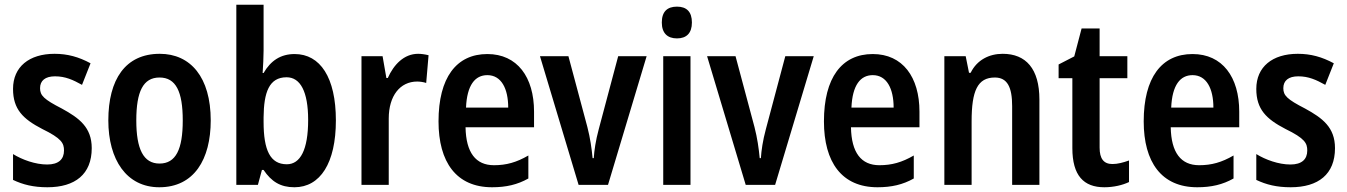

<svg xmlns="http://www.w3.org/2000/svg" viewBox="-20 -780 5682 810"><path d="M367 -155C367 -243 314 -282 241 -322C165 -361 149 -377 149 -408C149 -440 171 -458 212 -458C256 -458 288 -443 326 -422L362 -513C312 -540 265 -553 210 -553C103 -553 35 -498 35 -405C35 -319 77 -278 158 -236C240 -196 250 -176 250 -145C250 -108 227 -86 179 -86C129 -86 74 -106 35 -130V-21C77 -1 121 10 180 10C297 10 367 -45 367 -155Z M869 -272C869 -454 784 -553 654 -553C509 -553 437 -445 437 -272C437 -106 514 10 652 10C799 10 869 -108 869 -272ZM555 -272C555 -394 584 -453 653 -453C722 -453 751 -394 751 -272C751 -150 722 -90 653 -90C585 -90 555 -151 555 -272Z M1092 -566V-760H977V0H1068L1085 -63H1092C1125 -14 1163 10 1222 10C1331 10 1397 -92 1397 -272C1397 -453 1331 -552 1223 -552C1164 -552 1122 -524 1092 -472H1088C1090 -502 1092 -539 1092 -566ZM1189 -454C1247 -454 1280 -394 1280 -274C1280 -148 1247 -87 1190 -87C1120 -87 1092 -146 1092 -266V-285C1093 -390 1115 -454 1189 -454Z M1744 -553C1684 -553 1641 -507 1616 -451H1610L1594 -543H1505V0H1620V-280C1620 -376 1668 -436 1740 -436C1750 -436 1767 -434 1778 -430L1788 -547C1772 -551 1756 -553 1744 -553Z M2036 -552C1905 -552 1830 -452 1830 -268C1830 -96 1905 10 2056 10C2115 10 2163 -1 2209 -27V-124C2159 -95 2116 -83 2064 -83C1987 -83 1946 -136 1944 -243H2233V-309C2233 -455 2162 -552 2036 -552ZM2036 -463C2095 -463 2124 -406 2124 -326H1946C1950 -421 1984 -463 2036 -463Z M2421 0H2545L2708 -543H2588L2506 -235C2493 -187 2487 -145 2485 -113H2480C2476 -155 2470 -197 2458 -244L2378 -543H2258Z M2836 -752C2795 -752 2772 -731 2772 -685C2772 -640 2796 -618 2836 -618C2876 -618 2899 -640 2899 -685C2899 -730 2877 -752 2836 -752ZM2893 -543H2778V0H2893Z M3126 0H3250L3413 -543H3293L3211 -235C3198 -187 3192 -145 3190 -113H3185C3181 -155 3175 -197 3163 -244L3083 -543H2963Z M3662 -552C3531 -552 3456 -452 3456 -268C3456 -96 3531 10 3682 10C3741 10 3789 -1 3835 -27V-124C3785 -95 3742 -83 3690 -83C3613 -83 3572 -136 3570 -243H3859V-309C3859 -455 3788 -552 3662 -552ZM3662 -463C3721 -463 3750 -406 3750 -326H3572C3576 -421 3610 -463 3662 -463Z M4210 -553C4154 -553 4102 -528 4075 -473H4068L4054 -543H3964V0H4079V-268C4079 -397 4104 -453 4177 -453C4230 -453 4250 -412 4250 -332V0H4365V-360C4365 -490 4308 -553 4210 -553Z M4673 -88C4636 -88 4619 -111 4619 -157V-450H4736V-543H4619V-660H4543L4512 -542L4446 -508V-450H4504V-155C4504 -39 4552 10 4639 10C4678 10 4716 1 4743 -12V-103C4718 -94 4695 -88 4673 -88Z M5011 -552C4880 -552 4805 -452 4805 -268C4805 -96 4880 10 5031 10C5090 10 5138 -1 5184 -27V-124C5134 -95 5091 -83 5039 -83C4962 -83 4921 -136 4919 -243H5208V-309C5208 -455 5137 -552 5011 -552ZM5011 -463C5070 -463 5099 -406 5099 -326H4921C4925 -421 4959 -463 5011 -463Z M5612 -155C5612 -243 5559 -282 5486 -322C5410 -361 5394 -377 5394 -408C5394 -440 5416 -458 5457 -458C5501 -458 5533 -443 5571 -422L5607 -513C5557 -540 5510 -553 5455 -553C5348 -553 5280 -498 5280 -405C5280 -319 5322 -278 5403 -236C5485 -196 5495 -176 5495 -145C5495 -108 5472 -86 5424 -86C5374 -86 5319 -106 5280 -130V-21C5322 -1 5366 10 5425 10C5542 10 5612 -45 5612 -155Z"/></svg>

Font: Noto Sans Telugu Condensed SemiBold
Style: Regular
Weight: 600
Width: 3
Designer: Jelle Bosma - Monotype Design Team
Foundry: Monotype Imaging Inc.
Version: Version 2.005